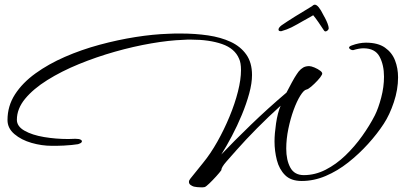

<svg xmlns="http://www.w3.org/2000/svg" viewBox="-20 -740 1718 819"><path d="M853 58Q850 59 845.5 59Q841 59 836 59Q821 59 807 56Q800 54 793 49Q786 44 786 36Q786 29 792 22L846 -45Q878 -84 907 -135.5Q936 -187 959 -242.5Q982 -298 995 -349.5Q1008 -401 1008 -441Q1008 -472 1000 -489Q982 -533 927.5 -552Q873 -571 796 -571Q787 -571 778.5 -571Q770 -571 761 -570Q701 -568 625.5 -555Q550 -542 470.5 -519.5Q391 -497 316.5 -466.5Q242 -436 182 -398.5Q122 -361 87 -318.5Q52 -276 52 -229Q52 -201 84.5 -182.5Q117 -164 167.5 -155.5Q218 -147 271 -147Q279 -147 286.5 -147.5Q294 -148 301 -148Q309 -148 315.5 -147Q322 -146 326 -143Q333 -138 326 -131Q324 -129 313 -125Q302 -123 285.5 -121.5Q269 -120 252 -119Q236 -118 221.5 -118Q207 -118 201 -118Q158 -118 114.5 -130.5Q71 -143 41.5 -168Q12 -193 12 -228Q12 -288 44 -337.5Q76 -387 131.5 -427Q187 -467 257 -497.5Q327 -528 404.5 -549Q482 -570 558 -582Q634 -594 700 -596Q714 -597 726.5 -597Q739 -597 752 -597Q813 -597 867.5 -589Q922 -581 964 -561.5Q1006 -542 1030.5 -507.5Q1055 -473 1055 -420Q1055 -385 1043 -341Q1031 -297 1011.5 -250Q992 -203 969 -159.5Q946 -116 924 -81Q977 -137 1050 -207.5Q1123 -278 1202 -345Q1218 -376 1225 -388.5Q1232 -401 1236 -408Q1241 -416 1245.5 -423Q1250 -430 1254 -435Q1263 -446 1273.5 -452Q1284 -458 1299 -458Q1307 -458 1321.5 -452Q1336 -446 1347 -437.5Q1358 -429 1353 -421Q1348 -411 1334.5 -396.5Q1321 -382 1307.5 -370.5Q1294 -359 1287 -358Q1276 -356 1261 -332Q1246 -308 1232.5 -271Q1219 -234 1210 -190.5Q1201 -147 1201 -106Q1201 -57 1218.5 -25Q1236 7 1276 7Q1324 7 1369 -16Q1414 -39 1453.5 -77Q1493 -115 1525 -160Q1557 -205 1579 -248Q1594 -278 1606 -323.5Q1618 -369 1618 -413Q1618 -463 1599 -498.5Q1580 -534 1530 -534Q1512 -534 1486 -526Q1480 -526 1474.5 -529.5Q1469 -533 1469 -537Q1469 -542 1480 -546Q1512 -558 1541 -558Q1592 -558 1622 -537Q1652 -516 1665 -482.5Q1678 -449 1678 -410Q1678 -358 1660 -304Q1642 -250 1617 -212Q1589 -169 1550 -126Q1511 -83 1465.5 -47Q1420 -11 1369.5 10.5Q1319 32 1267 32Q1221 32 1196 7Q1171 -18 1161 -57Q1151 -96 1151 -137Q1151 -169 1157.5 -213.5Q1164 -258 1177 -289Q1125 -242 1076.5 -193Q1028 -144 990 -101Q979 -88 967 -75Q955 -62 945 -50Q924 -26 924 -14Q917 -4 902 12.5Q887 29 873 42.5Q859 56 853 58ZM1177 -607Q1168 -607 1168 -614Q1168 -622 1181 -632Q1201 -646 1238.5 -669.5Q1276 -693 1310 -713Q1317 -720 1323 -720Q1338 -720 1360 -675Q1367 -663 1372.5 -651Q1378 -639 1380 -631Q1382 -625 1382 -619V-617Q1379 -610 1372.5 -607Q1366 -604 1362 -610Q1353 -624 1338.5 -645Q1324 -666 1316 -675Q1311 -672 1304 -668Q1297 -664 1288 -659Q1280 -655 1270 -649Q1260 -643 1249 -637Q1221 -621 1203 -614.5Q1185 -608 1180 -607Z"/></svg>

Font: WindSong Medium
Style: Regular
Weight: 500
Designer: Robert E. Leuschke
Foundry: Robert E. Leuschke
Version: Version 1.010; ttfautohint (v1.8.3)